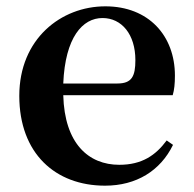

<svg xmlns="http://www.w3.org/2000/svg" viewBox="-20 -571 613 607"><path d="M180 -307C186 -453 241 -514 304 -514C365 -514 408 -462 408 -381C408 -330 397 -307 351 -307ZM526 -270C531 -287 533 -306 533 -332C533 -458 450 -551 313 -551C173 -551 41 -448 41 -268C41 -86 155 16 312 16C411 16 487 -31 527 -113L507 -127C472 -80 429 -50 357 -50C260 -50 184 -117 180 -270Z"/></svg>

Font: Source Han Serif
Style: Bold
Weight: 700
Designer: Ryoko NISHIZUKA 西塚涼子 (kana & ideographs); Frank Grießhammer (Latin, Greek & Cyrillic); Wenlong ZHANG 张文龙 (bopomofo); San
Foundry: Adobe Systems Incorporated
Version: Version 1.001;PS 1.001;hotconv 16.6.54;makeotf.lib2.5.65590